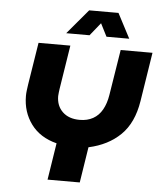

<svg xmlns="http://www.w3.org/2000/svg" viewBox="-59 -941 826 992"><g transform="rotate(5 354.0 -445.0)"><path d="M225 0 255 -191Q168 -213 122 -275.5Q76 -338 76 -421Q76 -435 78 -450.5Q80 -466 82 -480L117 -700H282L246 -472Q245 -462 243.5 -452.5Q242 -443 242 -435Q242 -384 274.5 -353Q307 -322 363 -322Q403 -322 432.5 -338.5Q462 -355 480 -387Q498 -419 505 -463L543 -700H708L668 -446Q650 -332 586 -269.5Q522 -207 421 -185L392 0ZM255 -762 363 -890H515L582 -762H464L430 -829L376 -762Z"/></g></svg>

Font: MuseoModerno
Style: Bold Italic
Weight: 700
Italic angle: -9°
Designer: Pablo Cosgaya, Héctor Gatti, Marcela Romero, and the Authors of The MuseoModerno Project.
Foundry: Omnibus-Type Team
Version: Version 1.003